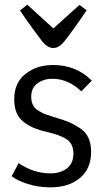

<svg xmlns="http://www.w3.org/2000/svg" viewBox="-20 -790 445 824"><path d="M30 -34 60 -90Q124 -46 196 -46Q240 -46 267.5 -67.5Q295 -89 295 -131Q295 -171 269 -190Q243 -209 192 -221Q157 -229 134 -237.5Q111 -246 87.5 -262Q64 -278 52.5 -303Q41 -328 41 -364Q41 -435 89.5 -473Q138 -511 208 -511Q307 -511 374 -444L329 -398Q272 -452 205 -452Q168 -452 141 -432.5Q114 -413 114 -375Q114 -354 121.5 -339Q129 -324 147 -313.5Q165 -303 178 -298.5Q191 -294 220 -285Q257 -274 276 -266Q295 -258 321 -241.5Q347 -225 359 -199.5Q371 -174 371 -138Q371 -66 323 -26Q275 14 197 14Q142 14 96 -1.5Q50 -17 30 -34ZM321 -769 352 -746Q298 -666 255 -611Q233 -584 209 -584Q185 -584 163 -610Q113 -675 66 -745L97 -770L209 -668Z"/></svg>

Font: BreeCF
Style: Light
Weight: 300
Designer: Veronika Burian, Jos Scaglione
Foundry: TypeTogether
Version: Version 0.0.2